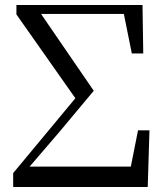

<svg xmlns="http://www.w3.org/2000/svg" viewBox="-20 -752 653 772"><path d="M33 0H574L581 -228H535L506 -82H99L220 -223L357 -387L145 -696H478L510 -537H556L553 -732H46V-694L283 -357L33 -56Z"/></svg>

Font: Source Han Serif SC Medium
Style: Regular
Weight: 500
Designer: Ryoko NISHIZUKA 西塚涼子 (kana & ideographs); Frank Grießhammer (Latin, Greek & Cyrillic); Wenlong ZHANG 张文龙 (bopomofo); San
Foundry: Adobe
Version: Version 2.003;hotconv 1.1.1;makeotfexe 2.6.0